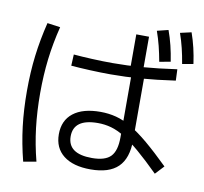

<svg xmlns="http://www.w3.org/2000/svg" viewBox="-95 -955 1190 1118"><g transform="rotate(10 500.0 -396.0)"><path d="M506.7 36.7Q403.7 36.7 346.8 -7.8Q290 -52.3 290 -133.3Q290 -215 346.5 -259.2Q403 -303.4 506.7 -303.4Q555.3 -303.4 599.7 -291.9Q644 -280.4 691.3 -252.5Q738.7 -224.7 796.2 -176.4Q853.7 -128 928.3 -55L880.3 -3.6Q810 -73 757.3 -118.1Q704.6 -163.3 662.6 -189.3Q620.6 -215.3 582.5 -226Q544.3 -236.7 503.3 -236.7Q360 -236.7 360 -133.3Q360 -30 503.3 -30Q581.3 -30 614 -63.9Q646.6 -97.7 646.6 -176.7V-570.6H633.3V-784L708.7 -783.3V-575H722V-173.3Q722 -66.3 669 -14.8Q616 36.7 506.7 36.7ZM113.3 60.3Q87.3 -41.7 75.3 -140Q63.3 -238.3 63.3 -350Q63.3 -460.3 75.3 -558.2Q87.3 -656 112.6 -758.7L189.4 -748Q164.4 -648.7 152.9 -552.5Q141.4 -456.3 141.4 -350Q141.4 -242.7 152.9 -146.3Q164.4 -50 189.4 47ZM792.6 -649.7Q783.9 -697.7 773.3 -740.2Q762.6 -782.7 747.6 -825.3L813.7 -841.7Q829.3 -798.7 840 -755Q850.7 -711.3 858.3 -662ZM926 -660.3Q918 -709 907.6 -751.5Q897.3 -794 882.3 -836.7L948.3 -851.7Q963.3 -808.7 973.7 -765Q984 -721.3 991 -672ZM526.3 -528.6Q468.3 -528.6 403.7 -531.6Q339 -534.6 292 -538.6L295.3 -605.3Q341.3 -601.3 404.8 -598.3Q468.3 -595.3 526.3 -595.3Q612.3 -595.3 702.2 -602.3Q792 -609.3 904 -625.3L906.7 -558.6Q794.7 -542.6 704.5 -535.6Q614.3 -528.6 526.3 -528.6Z"/></g></svg>

Font: M PLUS 2 Thin
Style: Regular
Weight: 100
Designer: Coji Morishita
Foundry: UNDERFOREST DESIGN
Version: Version 1.001